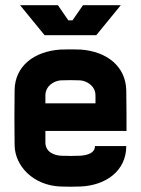

<svg xmlns="http://www.w3.org/2000/svg" viewBox="-20 -700 540 736"><path d="M464 -140H344C344 -114 317 -105 287 -103C269 -102 231 -102 213 -103C186 -105 154 -118 154 -154V-198H465C465 -211 465 -325 464 -354C462 -446 389 -503 289 -510C275 -511 226 -511 211 -510C112 -503 37 -448 36 -354C35 -274 35 -224 36 -144C37 -62 109 11 212 15C237 16 263 16 288 15C386 11 464 -45 464 -140ZM57 -680 151 -565H349L443 -680H298L258 -622H242L202 -680ZM154 -304V-334C154 -370 186 -390 213 -392C228 -393 273 -393 287 -392C314 -390 346 -370 346 -334V-304Z"/></svg>

Font: Fervojo
Style: Bold
Weight: 700
Designer: kohakuno
Version: ver.1.0